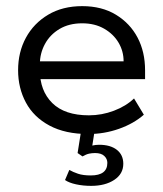

<svg xmlns="http://www.w3.org/2000/svg" viewBox="-20 -427 532 626"><path d="M268 10Q193 10 141.5 -17.5Q90 -45 64.5 -92.5Q39 -140 39 -198Q39 -257 64.5 -304Q90 -351 137 -379Q184 -407 248 -407Q312 -407 358 -379Q404 -351 428.5 -304.5Q453 -258 453 -198V-169H83V-227H383Q383 -260 366.5 -288Q350 -316 319.5 -333.5Q289 -351 248 -351Q205 -351 174 -332.5Q143 -314 126.5 -283.5Q110 -253 110 -218V-198Q110 -131 150.5 -91Q191 -51 270 -51Q312 -51 351.5 -66Q391 -81 417 -106L449 -53Q416 -24 368 -7Q320 10 268 10ZM277 179Q251 179 228 174Q205 169 192 160L206 127Q218 134 234.5 139.5Q251 145 276 145Q330 145 330 104Q330 91 320 81.5Q310 72 290 72Q280 72 270.5 74Q261 76 249 83L233 72L246 -10H290L279 60L259 55Q270 50 281 47.5Q292 45 303 45Q340 45 361 61.5Q382 78 382 107Q382 140 352.5 159.5Q323 179 277 179Z"/></svg>

Font: Rokkitt
Style: Regular
Weight: 400
Designer: Vernon Adams
Foundry: Vernon Adams
Version: Version 3.103